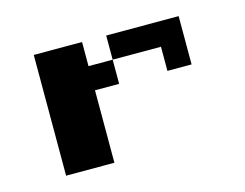

<svg xmlns="http://www.w3.org/2000/svg" viewBox="-56 -396 613 480"><g transform="rotate(-15 250.0 -156.0)"><path d="M250 -312.5H437.5V-187.5H375V-250H250ZM62.5 -312.5H187.5V-250H250V-187.5H187.5V0H62.5Z"/></g></svg>

Font: Half Eighties
Style: Regular
Weight: 400
Monospace: yes
Designer: Jayvee Enaguas (HarvettFox96)
Version: 20191127.01dev02